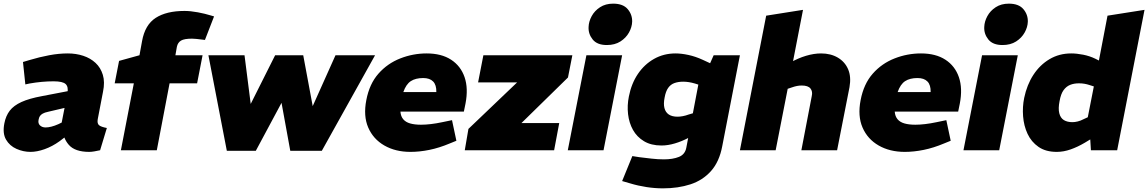

<svg xmlns="http://www.w3.org/2000/svg" viewBox="-32 -824 6297 1053"><path d="M517 0Q500 4 484 6.5Q468 9 458 9Q379 9 345.5 -29.5Q312 -68 312 -121L305 -145L338 -314Q344 -348 328 -363Q312 -378 262 -378Q230 -378 197 -375Q164 -372 130 -366L107 -361L94 -484L131 -495Q184 -511 237.5 -521Q291 -531 340 -531Q385 -531 424.5 -518Q464 -505 492 -479Q520 -453 532 -413.5Q544 -374 533 -321L504 -170Q500 -147 511 -137.5Q522 -128 554 -122ZM135 9Q96 9 58.5 -7.5Q21 -24 1 -58.5Q-19 -93 -8 -148Q0 -189 21.5 -217Q43 -245 85.5 -264.5Q128 -284 199 -297L350 -326L330 -234L232 -211Q213 -207 202.5 -201Q192 -195 187 -187.5Q182 -180 180 -169Q175 -148 187 -136.5Q199 -125 218 -125Q232 -125 250 -129.5Q268 -134 288 -143L319 -158L348 -90L294 -49Q255 -21 213 -6Q171 9 135 9Z M631 0 702 -367H597L621 -490L733 -521L747 -598Q763 -688 822 -726Q881 -764 980 -764Q1013 -764 1053 -756.5Q1093 -749 1125 -739L1142 -734L1092 -605L1075 -607Q1059 -609 1045.5 -610.5Q1032 -612 1021 -612Q979 -612 961 -601.5Q943 -591 938 -567L930 -521H1079L1049 -367H898L828 0Z M1212 3 1111 -521H1309L1343 -254L1477 -521H1631L1683 -242L1808 -521H2025L1733 3H1560L1512 -260L1371 3Z M2219 9Q2137 9 2076 -26Q2015 -61 1987.5 -124.5Q1960 -188 1977 -275Q1994 -364 2043.5 -420Q2093 -476 2163 -503.5Q2233 -531 2308 -531Q2389 -531 2442 -496.5Q2495 -462 2516 -400.5Q2537 -339 2521 -256L2512 -212H2164Q2166 -186 2179.5 -170Q2193 -154 2217.5 -147Q2242 -140 2277 -140Q2302 -140 2331.5 -143.5Q2361 -147 2394 -154L2447 -165L2471 -52L2434 -37Q2377 -13 2323 -2Q2269 9 2219 9ZM2180 -319H2361Q2362 -358 2343.5 -377Q2325 -396 2289 -396Q2247 -396 2221 -379Q2195 -362 2180 -319Z M2517 0 2537 -117 2827 -394 2858 -372H2590L2619 -521H3107L3083 -399L2792 -114L2767 -149H3035L3007 0Z M3082 0 3184 -521H3380L3278 0ZM3296 -577Q3243 -577 3218.5 -607.5Q3194 -638 3196 -676Q3197 -706 3213 -735.5Q3229 -765 3259 -784.5Q3289 -804 3331 -804Q3385 -804 3410.5 -774Q3436 -744 3435 -705Q3434 -675 3417.5 -645.5Q3401 -616 3370.5 -596.5Q3340 -577 3296 -577Z M3604 209Q3560 209 3514 202Q3468 195 3425 182L3380 169L3436 32L3474 38Q3507 42 3541.5 46Q3576 50 3609 50Q3658 50 3691.5 36.5Q3725 23 3732 -14L3804 -392L3839 -424L3882 -521H4026L3929 -22Q3913 63 3867.5 114Q3822 165 3754.5 187Q3687 209 3604 209ZM3596 -26Q3539 -26 3500 -49.5Q3461 -73 3439.5 -111.5Q3418 -150 3412.5 -198Q3407 -246 3417 -295Q3431 -366 3466.5 -418.5Q3502 -471 3555 -501Q3608 -531 3673 -531Q3705 -531 3744 -522.5Q3783 -514 3822 -496L3876 -471L3820 -353L3779 -366Q3762 -371 3746 -373.5Q3730 -376 3715 -376Q3688 -376 3667 -368.5Q3646 -361 3632.5 -342Q3619 -323 3613 -289Q3606 -255 3612 -231.5Q3618 -208 3636 -196Q3654 -184 3684 -184Q3697 -184 3713 -187Q3729 -190 3745 -196L3769 -203L3800 -97L3746 -69Q3708 -49 3669.5 -37.5Q3631 -26 3596 -26Z M4026 0 4170 -738 4372 -770 4305 -425 4237 -442 4303 -481Q4345 -505 4388.5 -518Q4432 -531 4471 -531Q4524 -531 4563 -508Q4602 -485 4619.5 -444Q4637 -403 4627 -346L4559 0H4363L4420 -297Q4426 -322 4413 -338.5Q4400 -355 4365 -355Q4352 -355 4339 -352.5Q4326 -350 4312 -345L4288 -337L4222 0Z M4930 9Q4848 9 4787 -26Q4726 -61 4698.5 -124.5Q4671 -188 4688 -275Q4705 -364 4754.5 -420Q4804 -476 4874 -503.5Q4944 -531 5019 -531Q5100 -531 5153 -496.5Q5206 -462 5227 -400.5Q5248 -339 5232 -256L5223 -212H4875Q4877 -186 4890.5 -170Q4904 -154 4928.5 -147Q4953 -140 4988 -140Q5013 -140 5042.5 -143.5Q5072 -147 5105 -154L5158 -165L5182 -52L5145 -37Q5088 -13 5034 -2Q4980 9 4930 9ZM4891 -319H5072Q5073 -358 5054.5 -377Q5036 -396 5000 -396Q4958 -396 4932 -379Q4906 -362 4891 -319Z M5252 0 5354 -521H5550L5448 0ZM5466 -577Q5413 -577 5388.5 -607.5Q5364 -638 5366 -676Q5367 -706 5383 -735.5Q5399 -765 5429 -784.5Q5459 -804 5501 -804Q5555 -804 5580.5 -774Q5606 -744 5605 -705Q5604 -675 5587.5 -645.5Q5571 -616 5540.5 -596.5Q5510 -577 5466 -577Z M5764 9Q5703 9 5663.5 -18.5Q5624 -46 5603.5 -90Q5583 -134 5579 -186Q5575 -238 5585 -287Q5600 -359 5635.5 -413.5Q5671 -468 5724 -499.5Q5777 -531 5843 -531Q5873 -531 5908.5 -524Q5944 -517 5975 -502L6043 -468L5982 -425L6042 -738L6245 -770L6095 0H5951L5945 -98L5924 -131L5967 -350L5942 -358Q5930 -362 5916 -364.5Q5902 -367 5885 -367Q5858 -367 5837 -358.5Q5816 -350 5801 -329.5Q5786 -309 5779 -269Q5771 -229 5777.5 -203Q5784 -177 5802.5 -165.5Q5821 -154 5850 -154Q5863 -154 5879 -158Q5895 -162 5910 -170L5936 -182L5965 -70L5917 -41Q5878 -18 5839.5 -4.5Q5801 9 5764 9Z"/></svg>

Font: REM ExtraBold
Style: Italic
Weight: 800
Italic angle: -11°
Designer: Octavio Pardo
Foundry: Ashler Design
Version: Version 1.005;gftools[0.9.28]